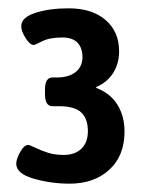

<svg xmlns="http://www.w3.org/2000/svg" viewBox="-20 -784 350 461"><path d="M19 -391Q19 -402 28.5 -419Q38 -436 48 -436Q51 -436 65.5 -429Q80 -422 96 -417Q112 -412 133 -412Q160 -412 175.5 -427Q191 -442 191 -469Q191 -499 175 -514Q159 -529 122 -529H106Q88 -529 88 -558V-569Q88 -598 106 -598H117Q145 -598 161.5 -611Q178 -624 178 -647Q178 -669 166 -681.5Q154 -694 130 -694Q99 -694 81.5 -685Q64 -676 61 -676Q52 -676 41.5 -692.5Q31 -709 31 -721Q31 -742 64.5 -753Q98 -764 145 -764Q201 -764 233.5 -736Q266 -708 266 -661Q266 -631 251.5 -608.5Q237 -586 211 -575V-573Q245 -560 262 -532.5Q279 -505 279 -468Q279 -410 242.5 -376.5Q206 -343 147 -343Q103 -343 61 -355Q19 -367 19 -391Z"/></svg>

Font: Asap-Bold
Style: Bold
Weight: 700
Designer: Pablo Cosgaya
Foundry: Omnibus-Type
Version: Version 2.000; ttfautohint (v1.8)